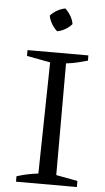

<svg xmlns="http://www.w3.org/2000/svg" viewBox="-59 -915 520 952"><g transform="rotate(5 201.0 -438.5)"><path d="M58 0V-27Q86 -36 112.5 -41.5Q139 -47 165 -50L175 -604L58 -626V-655H361V-629Q337 -622 309.5 -615.5Q282 -609 254 -606V-50L361 -30V0ZM227 -877Q243 -862 254.5 -842.5Q266 -823 269 -803Q256 -787 236 -775.5Q216 -764 196 -761Q180 -775 168.5 -794.5Q157 -814 153 -835Q167 -851 186.5 -862Q206 -873 227 -877Z"/></g></svg>

Font: Piazzolla Thin
Style: Regular
Weight: 400
Version: Version 2.001